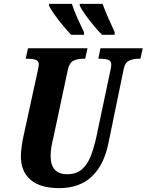

<svg xmlns="http://www.w3.org/2000/svg" viewBox="-20 -964 759 994"><path d="M286 10Q189 10 138.5 -33Q88 -76 88 -155Q88 -174 92 -204Q96 -234 100 -252L174 -591Q177 -608 179 -616Q181 -624 181 -628Q181 -649 164.5 -654.5Q148 -660 123 -660H113L125 -714H433L421 -660H410Q383 -660 361 -650Q339 -640 331 -602L256 -250Q251 -232 246.5 -206Q242 -180 242 -157Q242 -62 328 -62Q374 -62 403 -86.5Q432 -111 449 -154Q466 -197 478 -251L551 -597Q556 -617 556 -628Q556 -649 540 -654.5Q524 -660 499 -660H489L500 -714H719L707 -660H696Q671 -660 648.5 -650Q626 -640 619 -600L541 -221Q518 -109 454.5 -49.5Q391 10 286 10ZM508 -784Q490 -802 466 -830.5Q442 -859 421.5 -888Q401 -917 393 -934V-944H511Q523 -910 541 -870Q559 -830 574 -797L573 -784ZM348 -784Q331 -802 307 -830.5Q283 -859 262.5 -888Q242 -917 234 -934V-944H352Q363 -910 381 -870Q399 -830 415 -797V-784Z"/></svg>

Font: Noto Serif ExtraCondensed ExtraBold
Style: Italic
Weight: 800
Width: 2
Italic angle: -12°
Designer: Monotype Design Team
Foundry: Monotype Imaging Inc.
Version: Version 2.013